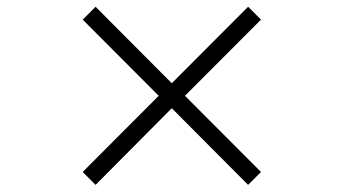

<svg xmlns="http://www.w3.org/2000/svg" viewBox="-20 -568 1002 560"><path d="M703.6 -28.8 481 -252.4 258.8 -28.8 221.2 -66.4 442.9 -288.6 221.2 -510.7 258.8 -548.3 481 -325.2 703.6 -548.3 741.2 -510.7 519.5 -288.6 741.2 -66.4Z"/></svg>

Font: Doulos SIL Am
Style: Regular
Weight: 400
Designer: Walt Agee, Victor Gaultney, Peter Martin, Debbi Hosken, Becca Hirsbrunner
Foundry: SIL International
Version: Version 5.000